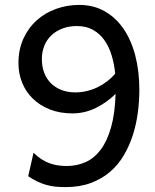

<svg xmlns="http://www.w3.org/2000/svg" viewBox="-20 -745 626 777"><path d="M284.7 -371.1Q309.1 -371.1 332 -376.7Q355 -382.3 375.5 -392.3Q396 -402.3 414.1 -416.3Q432.1 -430.2 446.3 -446.8Q442.4 -485.4 431.9 -520.5Q421.4 -555.7 402.8 -582Q384.3 -608.4 356.7 -624Q329.1 -639.6 291 -639.6Q258.8 -639.6 232.7 -629.6Q206.5 -619.6 188 -602.1Q169.4 -584.5 159.4 -559.8Q149.4 -535.2 149.4 -505.9Q149.4 -473.6 159.7 -448.5Q169.9 -423.3 188 -406.2Q206.1 -389.2 230.7 -380.1Q255.4 -371.1 284.7 -371.1ZM115.7 -127Q131.3 -111.3 147.7 -100.8Q164.1 -90.3 180.9 -84.2Q197.8 -78.1 214.8 -75.7Q231.9 -73.2 249.5 -73.2Q291 -73.2 326.2 -88.9Q361.3 -104.5 387.5 -139.2Q413.6 -173.8 429.4 -229.5Q445.3 -285.2 447.8 -365.2Q412.6 -330.1 367.7 -308.1Q322.8 -286.1 272.9 -286.1Q222.2 -286.1 181.6 -302.2Q141.1 -318.4 112.8 -345.9Q84.5 -373.5 69.6 -410.4Q54.7 -447.3 54.7 -489.3Q54.7 -544.9 74.7 -588.6Q94.7 -632.3 128.7 -662.8Q162.6 -693.4 207.3 -709.2Q252 -725.1 300.8 -725.1Q357.4 -725.1 402.6 -700Q447.8 -674.8 479.2 -629.4Q510.7 -584 527.3 -520.8Q543.9 -457.5 543.9 -380.9Q543.9 -335.9 537.8 -289.3Q531.7 -242.7 517.8 -199Q503.9 -155.3 481.2 -116.7Q458.5 -78.1 425.3 -49.6Q392.1 -21 347.4 -4.4Q302.7 12.2 244.6 12.2Q223.1 12.2 204.1 10.3Q185.1 8.3 167 3.2Q148.9 -2 131.1 -10.5Q113.3 -19 94.2 -31.7Z"/></svg>

Font: Andika
Style: Regular
Weight: 400
Designer: Victor Gaultney, Annie Olsen, Julie Remington, Don Collingsworth, Eric Hays
Foundry: SIL International
Version: Version 1.001